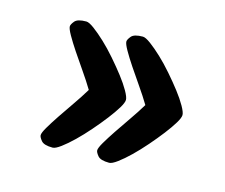

<svg xmlns="http://www.w3.org/2000/svg" viewBox="-58 -613 549 469"><g transform="rotate(15 216.0 -378.5)"><path d="M215 -516Q215 -521 222 -529.5Q229 -538 251 -538Q258 -538 271.5 -528Q285 -518 301 -503Q317 -488 333.5 -469Q350 -450 363.5 -432.5Q377 -415 385.5 -400Q394 -385 394 -378Q394 -371 385.5 -357Q377 -343 363.5 -325.5Q350 -308 333.5 -289Q317 -270 301 -254.5Q285 -239 271.5 -229Q258 -219 251 -219Q229 -219 222 -227.5Q215 -236 215 -241Q215 -247 223.5 -261.5Q232 -276 245 -295.5Q258 -315 273 -336.5Q288 -358 300 -378Q288 -398 273 -419.5Q258 -441 245 -460.5Q232 -480 223.5 -495Q215 -510 215 -516ZM72 -516Q72 -521 79 -529.5Q86 -538 108 -538Q115 -538 128.5 -528Q142 -518 158 -503Q174 -488 190.5 -469Q207 -450 220.5 -432.5Q234 -415 242.5 -400Q251 -385 251 -378Q251 -371 242.5 -357Q234 -343 220.5 -325.5Q207 -308 190.5 -289Q174 -270 158 -254.5Q142 -239 128.5 -229Q115 -219 108 -219Q86 -219 79 -227.5Q72 -236 72 -241Q72 -247 80.5 -261.5Q89 -276 102 -295.5Q115 -315 130 -336.5Q145 -358 157 -378Q145 -398 130 -419.5Q115 -441 102 -460.5Q89 -480 80.5 -495Q72 -510 72 -516Z"/></g></svg>

Font: Life Savers ExtraBold
Style: Regular
Weight: 800
Designer: Pablo Impallari, Rodrigo Fuenzalida, Brenda Gallo
Foundry: Pablo Impallari, Rodrigo Fuenzalida, Brenda Gallo
Version: Version 3.001; ttfautohint (v0.95) -l 8 -r 50 -G 200 -x 14 -